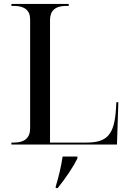

<svg xmlns="http://www.w3.org/2000/svg" viewBox="-20 -734 663 975"><path d="M38 0H574L581 -215H571L569 -182C561 -51 525 -10 419 -10H234V-632C234 -680 261 -704 316 -704H329V-714H38V-704H51C105 -704 133 -681 133 -636V-82C133 -34 105 -10 51 -10H38ZM263 213V221H273C313 172 352 113 373 71V61H298C290 113 280 156 263 213Z"/></svg>

Font: Noto Serif Display
Style: Regular
Weight: 400
Designer: Monotype Design Team
Foundry: Monotype Imaging Inc.
Version: Version 2.009